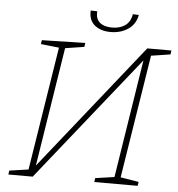

<svg xmlns="http://www.w3.org/2000/svg" viewBox="-58 -912 898 966"><g transform="rotate(5 391.5 -429.0)"><path d="M20 0 23 -20 119 -34 218 -658 126 -668 129 -688 348 -693 345 -673 249 -658 154 -57 661 -693H783L780 -673L683 -658L584 -35L676 -20L673 0H454L457 -20L553 -34L647 -631L143 0ZM470 -759Q419 -759 388.5 -784.5Q358 -810 361 -858L394 -857Q391 -819 413 -800.5Q435 -782 475 -782Q515 -782 541 -800.5Q567 -819 574 -858L604 -857Q595 -809 557.5 -784Q520 -759 470 -759Z"/></g></svg>

Font: Bitter ExtraLight
Style: Italic
Weight: 200
Italic angle: -9°
Designer: Sol Matas, and Bitter project Authors
Foundry: Sol Matas
Version: Version 2.001